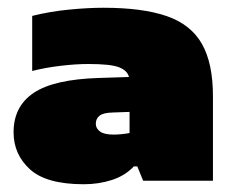

<svg xmlns="http://www.w3.org/2000/svg" viewBox="-20 -771 603 495"><path d="M196 -296Q99.5 -296 57.2 -334.5Q15 -373 15 -430Q15 -497 67.2 -531.8Q119.5 -566.5 235 -570L312.5 -572.5Q308.5 -589 287 -597.5Q265.5 -606 208 -606Q174.5 -606 135.2 -601.2Q96 -596.5 63 -588V-730Q109 -741.5 157.8 -746.2Q206.5 -751 247 -751Q347.5 -751 409.8 -729.5Q472 -708 500.5 -658Q529 -608 529 -523V-305H349L334 -342H325Q302.5 -318 268.5 -307Q234.5 -296 196 -296ZM227 -452Q227 -440 237.8 -432Q248.5 -424 273 -424Q281.5 -424 292.5 -425Q303.5 -426 314 -428V-482.5L272 -481Q246.5 -480.5 236.8 -472.8Q227 -465 227 -452Z"/></svg>

Font: Encode Sans Exp Black
Style: Regular
Weight: 900
Width: 7
Designer: Multiple Designers
Foundry: Impallari Type
Version: Version 3.002; ttfautohint (v1.8.3) -l 8 -r 50 -G 200 -x 14 